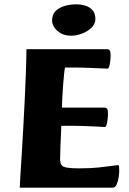

<svg xmlns="http://www.w3.org/2000/svg" viewBox="-20 -866 593 886"><path d="M71.1 0Q71.6 -13 73.8 -50.6Q76.1 -88.2 79.6 -142.8Q83.1 -197.4 86.6 -262.5Q90.1 -327.5 93.6 -394.8Q97.1 -462 99.3 -525.4Q101.5 -588.8 102 -639H473.5Q483 -639 486.8 -632.7Q490.5 -626.5 490.5 -610.6Q490.5 -591.3 486.7 -570.3Q482.8 -549.2 476 -549.2Q472.7 -549.2 447.6 -550.5Q422.5 -551.7 385.4 -553.1Q348.4 -554.5 307.6 -554.5H280.1Q277.9 -546 275.7 -524.3Q273.6 -502.6 271.4 -474.8Q269.1 -447.1 267.8 -419.4Q266.4 -391.7 265.7 -369.4H461.2Q470.8 -369.4 474.6 -363.5Q478.3 -357.6 478.3 -341.8Q478.3 -322.4 474.4 -301.1Q470.6 -279.8 463.8 -279.8Q460.3 -279.8 436.4 -281.5Q412.5 -283.1 374.7 -284.3Q336.9 -285.6 289.3 -285.6H262.9Q262.4 -270.8 261.2 -243.2Q259.9 -215.7 258.7 -185.5Q257.4 -155.3 257.4 -130.3Q257.4 -114.4 263.4 -105.1Q269.4 -95.9 288.5 -92.5Q307.7 -89.1 345.7 -89.1Q396.6 -89.1 434.7 -93.1Q472.7 -97.1 496 -100.6Q519.2 -104.1 523.7 -104.1Q528.5 -104.1 529.4 -98.2Q530.2 -92.3 530.2 -75.7Q530.2 -66.7 527.6 -48.3Q525 -29.9 518.5 -14.9Q511.9 0 499.6 0ZM308.7 -701.2Q281.3 -701.2 261.8 -711.8Q242.2 -722.5 231.2 -738.8Q220.3 -755.1 220.3 -770.9Q220.3 -798.5 236.3 -814.8Q252.2 -831 277.8 -838.5Q303.4 -846 331.6 -846Q353.9 -846 374.4 -839.6Q394.9 -833.3 407.5 -818.3Q420.2 -803.4 420.2 -777.4Q420.2 -756 402.6 -738.6Q385.1 -721.2 359.1 -711.2Q333.1 -701.2 308.7 -701.2Z"/></svg>

Font: Briem Hand Thin
Style: Regular
Weight: 100
Designer: Gunnlaugur SE Briem, Eben Sorkin
Foundry: Sorkin Type Co.
Version: Version 1.003